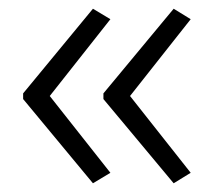

<svg xmlns="http://www.w3.org/2000/svg" viewBox="-20 -492 489 440"><path d="M33 -278 193 -472 233 -448 94 -272 233 -96 193 -72 33 -265ZM217 -278 378 -472 417 -448 278 -272 417 -96 378 -72 217 -265Z"/></svg>

Font: Noto Sans Light
Style: Regular
Weight: 300
Designer: Monotype Design Team
Foundry: Monotype Imaging Inc.
Version: Version 2.007